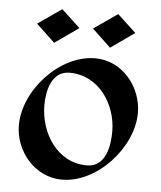

<svg xmlns="http://www.w3.org/2000/svg" viewBox="-50 -711 638 763"><g transform="rotate(5 269.0 -329.5)"><path d="M503 -282C503 -386 424 -484 316 -484C174 -484 36 -333 36 -193C36 -89 117 8 225 8C366 8 503 -145 503 -282ZM408 -200C408 -142 394 -57 319 -57C199 -57 130 -172 130 -281C130 -338 147 -418 219 -418C336 -418 408 -308 408 -200ZM391 -667 296 -601 370 -531 465 -598ZM168 -667 73 -601 147 -531 242 -598Z"/></g></svg>

Font: Fondamento
Style: Regular
Weight: 400
Designer: Astigmatic (AOETI)
Foundry: Astigmatic (AOETI)
Version: Version 1.001